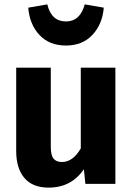

<svg xmlns="http://www.w3.org/2000/svg" viewBox="-20 -840 608 877"><path d="M370 0 363 -67Q306 17 202 17Q129 17 91.5 -27Q54 -71 54 -150V-531H212V-170Q212 -131 224.5 -115.5Q237 -100 263 -100Q313 -100 349 -162V-531H507V0ZM109 -805 196 -820Q215 -742 281 -742Q346 -742 367 -820L454 -805Q448 -730 402.5 -681Q357 -632 281 -632Q205 -632 160 -680.5Q115 -729 109 -805Z"/></svg>

Font: Fira Sans BGR
Style: Bold
Weight: 700
Designer: bBox Type GmbH & Carrois Corporate GbR & Edenspiekermann AG
Foundry: bBox Type GmbH & Carrois Corporate GbR & Edenspiekermann AG
Version: Version 4.301